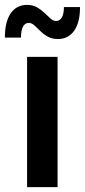

<svg xmlns="http://www.w3.org/2000/svg" viewBox="-29 -767 348 787"><path d="M82 0V-534H207V0ZM208 -607Q185 -607 167.5 -616.5Q150 -626 136.5 -639.5Q123 -653 112 -663Q101 -673 89 -673Q73 -673 65 -657.5Q57 -642 57 -613H-9Q-9 -678 15 -712.5Q39 -747 82 -747Q106 -747 123 -737Q140 -727 153.5 -714Q167 -701 178 -691Q189 -681 201 -681Q217 -681 225 -696.5Q233 -712 233 -738H299Q299 -675 275 -641Q251 -607 208 -607Z"/></svg>

Font: MOST Montserrat SemiBold
Style: Regular
Weight: 600
Designer: Julieta Ulanovsky
Foundry: Julieta Ulanovsky
Version: Version 8.000;March 11, 2024;FontCreator 15.0.0.2926 64-bit